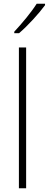

<svg xmlns="http://www.w3.org/2000/svg" viewBox="-20 -1016 263 1036"><path d="M223 -988V-996H178C149 -950 99 -890 57 -845V-837H83C130 -877 190 -943 223 -988ZM121 0V-760H82V0Z"/></svg>

Font: Noto Sans Thai SemCond ExtLt
Style: Regular
Weight: 200
Width: 4
Designer: Monotype Design Team
Foundry: Monotype Imaging Inc.
Version: Version 2.002